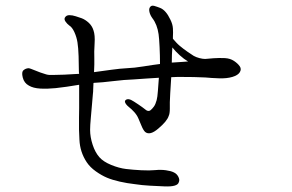

<svg xmlns="http://www.w3.org/2000/svg" viewBox="-20 -684 1040 684"><path d="M592 -461Q592 -474 592.5 -488.5Q593 -503 594 -515Q605 -501 620.5 -487Q636 -473 650 -465Q650 -465 630 -463.5Q610 -462 592 -461ZM781 -477Q761 -478 740.5 -476.5Q720 -475 711 -474Q702 -474 690.5 -477Q679 -480 670 -485Q662 -490 647.5 -500Q633 -510 620 -521Q614 -526 607.5 -533Q601 -540 596 -546Q596 -548 596 -550Q596 -552 596 -553Q597 -568 596 -583Q595 -598 587 -614Q571 -648 550 -656Q540 -660 529.5 -663Q519 -666 514 -658Q510 -652 512.5 -641Q515 -630 523 -619Q540 -597 545 -562Q547 -548 548.5 -517Q550 -486 550 -456Q525 -453 491.5 -447.5Q458 -442 432 -441Q410 -440 377 -435.5Q344 -431 315 -427Q316 -441 316 -454Q316 -467 316 -476Q315 -499 317 -529Q319 -559 313 -576Q308 -592 296 -603Q284 -614 271 -619Q262 -622 250 -626Q238 -630 227 -630Q216 -630 211 -621Q208 -615 213.5 -607Q219 -599 227 -593Q237 -587 245 -569.5Q253 -552 256 -533Q259 -514 260 -484Q261 -454 261 -431Q261 -425 262 -421Q234 -419 208.5 -418Q183 -417 169 -417Q155 -416 144.5 -419Q134 -422 123 -426Q112 -430 100 -435Q88 -440 83 -441Q72 -441 64 -434Q56 -428 61 -408Q66 -388 83 -379Q98 -370 123 -368.5Q148 -367 178 -370Q195 -372 217.5 -375Q240 -378 262 -382Q262 -357 262 -333.5Q262 -310 262 -299Q262 -286 261.5 -265Q261 -244 261.5 -222Q262 -200 263 -186Q265 -142 289 -106Q301 -88 321.5 -73.5Q342 -59 361 -51Q380 -43 406.5 -37Q433 -31 460 -28Q486 -24 514 -22.5Q542 -21 566 -20Q613 -18 617 -35Q621 -43 615.5 -54Q610 -65 599 -70Q589 -75 571 -77.5Q553 -80 533 -78Q513 -76 483.5 -77.5Q454 -79 429 -82Q404 -85 376 -96.5Q348 -108 334 -124Q319 -141 310 -168.5Q301 -196 301 -221Q301 -237 303.5 -263.5Q306 -290 308 -315Q310 -340 311 -350Q312 -356 312 -366Q312 -376 313 -388Q314 -389 315.5 -389Q317 -389 317 -389Q342 -390 383 -395Q424 -400 456 -401Q475 -402 498.5 -404Q522 -406 546 -407Q544 -382 542.5 -360Q541 -338 538 -327Q534 -312 528 -304Q522 -296 517 -292Q508 -284 495 -296Q489 -301 472 -312.5Q455 -324 447 -328Q438 -332 432 -330Q426 -328 425 -323Q425 -314 440 -302Q448 -296 458 -285Q468 -274 473 -262Q478 -251 484 -236Q490 -221 497 -214Q514 -200 544 -226Q575 -252 581 -271Q585 -279 585 -297Q585 -315 585 -320Q585 -324 586.5 -352.5Q588 -381 590 -409Q596 -409 602 -409.5Q608 -410 614 -410Q648 -410 670 -409.5Q692 -409 712 -408Q732 -406 760 -405Q788 -404 808 -410Q828 -416 834.5 -427Q841 -438 834 -448Q827 -458 813.5 -467Q800 -476 781 -477Z"/></svg>

Font: Hannari
Style: Regular
Weight: 400
Version: Version 1.12